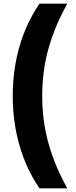

<svg xmlns="http://www.w3.org/2000/svg" viewBox="-20 -819 416 1055"><path d="M50 -292Q50 -435 87 -563.5Q124 -692 197 -799H350Q283 -680 247.5 -556Q212 -432 212 -292Q212 -152 247.5 -27.5Q283 97 350 216H197Q124 109 87 -20Q50 -149 50 -292Z"/></svg>

Font: Noto Sans Sinhala ExtraCondensed Black
Style: Regular
Weight: 900
Width: 2
Designer: Jelle Bosma - Monotype Design Team
Foundry: Monotype Imaging Inc.
Version: Version 2.006; ttfautohint (v1.8.4.7-5d5b)